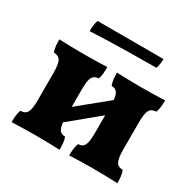

<svg xmlns="http://www.w3.org/2000/svg" viewBox="-142 -780 941 932"><g transform="rotate(30 328.5 -314.0)"><path d="M33 3Q33 -19 35 -35Q37 -51 42 -66Q69 -66 79.5 -84.5Q90 -103 90 -153V-305Q90 -355 79.5 -373.5Q69 -392 42 -392Q37 -407 35 -423Q33 -439 33 -461Q55 -460 93.5 -459Q132 -458 172 -458Q209 -458 245 -459Q281 -460 302 -461Q302 -439 300.5 -423Q299 -407 293 -392Q269 -392 259 -373.5Q249 -355 249 -305V-207L409 -338Q406 -368 396 -380Q386 -392 366 -392Q360 -407 358 -423Q356 -439 356 -461Q378 -460 414 -459Q450 -458 487 -458Q527 -458 565.5 -459Q604 -460 626 -461Q626 -439 624 -423Q622 -407 616 -392Q590 -392 579.5 -373.5Q569 -355 569 -305V-153Q569 -103 579.5 -84.5Q590 -66 616 -66Q622 -51 624 -35Q626 -19 626 3Q604 2 565.5 1Q527 0 487 0Q450 0 414 1Q378 2 356 3Q356 -19 358 -35Q360 -51 366 -66Q390 -66 400 -84.5Q410 -103 410 -153V-253L250 -121Q253 -90 263 -78Q273 -66 293 -66Q299 -51 300.5 -35Q302 -19 302 3Q281 2 245 1Q209 0 172 0Q132 0 93.5 1Q55 2 33 3ZM140 -569Q140 -581 142 -599.5Q144 -618 149 -631H519Q519 -621 517 -606Q515 -591 510 -577Q445 -577 347.5 -575.5Q250 -574 140 -569Z"/></g></svg>

Font: Vollkorn ExtraBold
Style: Regular
Weight: 800
Designer: Friedrich Althausen
Foundry: Friedrich Althausen
Version: Version 5.000; ttfautohint (v1.8.3)